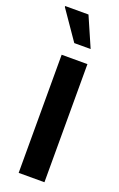

<svg xmlns="http://www.w3.org/2000/svg" viewBox="-156 -764 500 805"><g transform="rotate(20 94.0 -362.0)"><path d="M43 0V-527H158V0ZM149 -591H76L-13 -720V-724H91Z"/></g></svg>

Font: Archivo ExtraCondensed
Style: Bold
Weight: 700
Width: 2
Designer: Hector Gatti
Foundry: Omnibus-Type
Version: Version 2.001